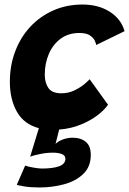

<svg xmlns="http://www.w3.org/2000/svg" viewBox="-20 -568 570 847"><path d="M154.5 259Q115 259 88.2 254.5Q61.5 250 54 247.5L91 162.5Q102.5 167 126.8 171.2Q151 175.5 165 175.5Q213 175.5 240.8 165.5Q268.5 155.5 268.5 132Q268.5 118 253.2 111.8Q238 105.5 213 105.5Q185.5 105.5 156.5 111.5Q127.5 117.5 113 123L151.5 -2.5Q85.5 -20 54.5 -75.2Q23.5 -130.5 23.5 -207Q23.5 -279 47 -341.2Q70.5 -403.5 113.5 -449.8Q156.5 -496 215.2 -522Q274 -548 344 -548Q414.5 -548 464.5 -516Q514.5 -484 529.5 -430.5L404.5 -369.5Q404 -375 398.5 -387.8Q393 -400.5 377.2 -411.5Q361.5 -422.5 330 -422.5Q281.5 -422.5 247.2 -397Q213 -371.5 195.2 -329.5Q177.5 -287.5 177.5 -238.5Q177.5 -203 193.5 -179.8Q209.5 -156.5 250.5 -156.5Q282.5 -156.5 309 -169.5Q335.5 -182.5 353 -197.5Q370.5 -212.5 375.5 -218.5L456.5 -106Q440 -82 408.8 -58.5Q377.5 -35 335 -17.8Q292.5 -0.5 241 3.5L225 67Q235 56 255.8 47.8Q276.5 39.5 300.5 39.5Q336.5 39.5 358.5 57.8Q380.5 76 380.5 115Q380.5 167.5 347.5 199.2Q314.5 231 262.5 245Q210.5 259 154.5 259Z"/></svg>

Font: Grandstander
Style: Bold Italic
Weight: 700
Italic angle: -15°
Designer: Tyler Finck
Foundry: Etcetera Type Co
Version: Version 1.200; ttfautohint (v1.8.3)